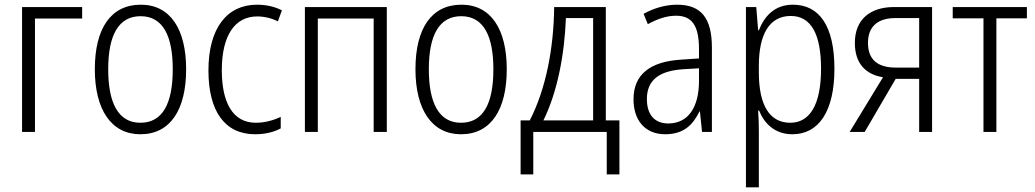

<svg xmlns="http://www.w3.org/2000/svg" viewBox="-20 -562 4409 818"><path d="M330 -532H74V0H129V-483H330Z M773 -267C773 -437 706 -542 580 -542C453 -542 384 -442 384 -267C384 -95 454 10 578 10C706 10 773 -95 773 -267ZM441 -267C441 -412 485 -493 579 -493C676 -493 716 -406 716 -267C716 -121 673 -39 578 -39C484 -39 441 -123 441 -267Z M1067 10C1108 10 1147 1 1176 -15V-64C1144 -49 1108 -39 1070 -39C971 -39 925 -126 925 -263C925 -410 980 -492 1076 -492C1105 -492 1136 -485 1164 -471L1181 -518C1152 -533 1116 -542 1075 -542C947 -542 868 -442 868 -262C868 -89 937 10 1067 10Z M1628 -532H1279V0H1334V-483H1572V0H1628Z M2139 -267C2139 -437 2072 -542 1946 -542C1819 -542 1750 -442 1750 -267C1750 -95 1820 10 1944 10C2072 10 2139 -95 2139 -267ZM1807 -267C1807 -412 1851 -493 1945 -493C2042 -493 2082 -406 2082 -267C2082 -121 2039 -39 1944 -39C1850 -39 1807 -123 1807 -267Z M2561 -532H2341C2339 -356 2306 -183 2237 -49H2198V181H2252V0H2565V181H2619V-49H2561ZM2507 -485V-49H2295C2355 -170 2385 -330 2391 -485Z M2865 -542C2813 -542 2763 -526 2722 -503L2740 -459C2782 -482 2821 -495 2860 -495C2926 -495 2958 -456 2958 -353V-313L2883 -308C2750 -300 2679 -245 2679 -139C2679 -52 2726 10 2814 10C2893 10 2932 -30 2960 -87H2962L2971 0H3013V-359C3013 -485 2967 -542 2865 -542ZM2958 -271V-217C2958 -105 2912 -36 2827 -36C2770 -36 2736 -72 2736 -140C2736 -219 2786 -260 2890 -267Z M3358 -542C3281 -542 3237 -494 3213 -433H3210L3202 -532H3158V236H3213V-1C3213 -30 3212 -64 3210 -91H3214C3236 -36 3281 10 3356 10C3467 10 3535 -86 3535 -269C3535 -451 3471 -542 3358 -542ZM3349 -494C3437 -494 3478 -414 3478 -269C3478 -114 3429 -39 3347 -39C3259 -39 3213 -113 3213 -254V-282C3213 -416 3258 -494 3349 -494Z M3664 0 3796 -226H3896V0H3951V-532H3789C3687 -532 3622 -479 3622 -379C3622 -295 3665 -245 3742 -233L3600 0ZM3678 -379C3678 -446 3716 -485 3795 -485H3896V-274H3797C3718 -274 3678 -309 3678 -379Z M4355 -484V-532H4039V-484H4170V0H4225V-484Z"/></svg>

Font: Noto Sans Display SemiCondensed Light
Style: Regular
Weight: 300
Width: 4
Designer: Monotype Design Team
Foundry: Monotype Imaging Inc.
Version: Version 1.900